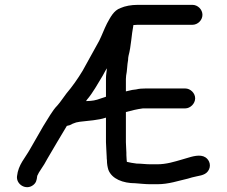

<svg xmlns="http://www.w3.org/2000/svg" viewBox="-20 -702 933 790"><path d="M418 -76C418 -70 418.3 -63.7 419 -57C419 -51.7 419.3 -47 420 -43C420 -27.2 422.4 -14.9 426 -3C440.4 34.2 485.8 52 537 52C555.7 53.4 578.8 56 598 56H627C674.8 56 713.7 41.7 753 33L770 28C795.5 20.7 822 21.6 836 2C850.5 -18.3 842.9 -43.1 825.5 -54.5C803.7 -68.8 770.9 -58.2 747 -51L730 -46C698.2 -36.9 665.6 -26 626 -26H599C580.7 -26 559.1 -29 542 -29C528.8 -30.3 513.7 -33.4 502 -36C502 -39.3 501.7 -42.7 501 -46C501 -52 500.7 -58 500 -64V-74C500 -86.9 498 -102.1 498 -117V-241C520.5 -247.1 543.6 -252.9 568 -256H742C763.4 -256 783 -276 783 -297.5C783 -319 763.4 -338 742 -338H580C564.4 -338 552.3 -337.1 540 -334L524 -332C516.7 -330.7 508 -328.7 498 -326V-377C498 -381.7 498.3 -386.3 499 -391C503.2 -409.8 503.1 -435.4 507 -455C507 -461 507.7 -467 509 -473C519.6 -511.9 520.7 -557.6 529 -599H531C537.7 -599.7 542.7 -600 546 -600H772C793.6 -600 813 -619 813 -641C813 -663 793.6 -682 772 -682H546C519.7 -682 494.4 -677.2 476 -669C447.4 -658.8 434.4 -630.9 420 -605C408.2 -581.4 399.8 -557.7 388 -534C366.5 -495.3 341 -448.8 320 -411C300.3 -378.2 277.4 -345.8 253 -317C240.5 -301.1 230.2 -283.8 216 -268C195 -247 176.2 -210.9 158 -183C140.6 -153.2 120.8 -118.3 104 -89C83.4 -51.5 55.4 -25.2 50 23C46 56.9 87.2 82.3 116.5 59.5C128.5 50.2 131.1 39.9 133 23C133 21.7 133.7 20 135 18C137 12.7 141.7 4.7 149 -6C158.3 -19.3 167 -33.7 175 -49C200.4 -93.4 229.2 -140.3 255 -184C259 -184.7 263 -185.7 267 -187L279 -193C289.7 -197.7 296.8 -199.4 308 -201C345.6 -205.7 383.1 -207 416 -218V-117C416 -102.7 418 -87.4 418 -76ZM416 -379V-304C414.7 -303.3 413.7 -303 413 -303L380 -292C370.7 -289.3 361.7 -287.7 353 -287C346.3 -287 340 -286.7 334 -286L338 -292C363.1 -321.3 381.9 -357.2 402.5 -390.5C408.8 -400.8 413.4 -412.5 421 -422C420.3 -421.3 420 -420.7 420 -420C418.5 -405.4 416 -394 416 -379Z"/></svg>

Font: HoneyBee
Style: Bd
Weight: 700
Foundry: Cannot Into Space Fonts
Version: Version 0.89